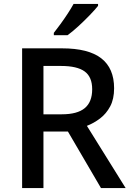

<svg xmlns="http://www.w3.org/2000/svg" viewBox="-20 -961 672 981"><path d="M297 -714Q432 -714 497.5 -663Q563 -612 563 -510Q563 -455 543 -417.5Q523 -380 491.5 -356Q460 -332 424 -318L622 0H496L327 -289H202V0H93V-714ZM292 -624H202V-377H296Q375 -377 413 -408.5Q451 -440 451 -505Q451 -568 412.5 -596Q374 -624 292 -624ZM481 -931Q466 -912 438.5 -883.5Q411 -855 380.5 -827Q350 -799 325 -781H255V-793Q270 -812 289 -838Q308 -864 326 -891.5Q344 -919 356 -941H481Z"/></svg>

Font: Noto Sans Thai Looped Medium
Style: Regular
Weight: 500
Designer: Sasikarn Vongin, Ben Mitchell
Foundry: The Fontpad Ltd
Version: Version 1.001; ttfautohint (v1.8.4.7-5d5b)